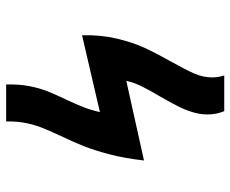

<svg xmlns="http://www.w3.org/2000/svg" viewBox="-84 -684 767 640"><g transform="rotate(-90 300.0 -363.5)"><path d="M239 -56Q239 -81.5 247.2 -107.5Q255.5 -133.5 267.2 -156.2Q279 -179 299 -214Q320.5 -250 333 -275.8Q345.5 -301.5 351 -326.5L85.5 -267.5Q93 -332.5 106.2 -383Q119.5 -433.5 133.5 -468.5Q147.5 -503.5 168 -546.5Q186 -585 195.2 -608.8Q204.5 -632.5 210.5 -662Q216.5 -691.5 215.5 -727H339Q340 -684.5 333.5 -650.5Q327 -616.5 316.8 -590.5Q306.5 -564.5 289.5 -529Q273.5 -495 263.5 -469.8Q253.5 -444.5 247 -414.5L503 -474Q504.5 -411 491.8 -357.8Q479 -304.5 461.2 -266Q443.5 -227.5 414.5 -176Q387.5 -128 375 -99Q362.5 -70 362.5 -40Q362.5 -20 369 0H250Q239 -26 239 -56Z"/></g></svg>

Font: JuliaMono ExtraBold
Style: Regular
Weight: 800
Monospace: yes
Designer: cormullion
Foundry: corm
Version: Version 0.055; ttfautohint (v1.8.4)